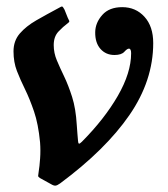

<svg xmlns="http://www.w3.org/2000/svg" viewBox="-20 -557 527 604"><path d="M340 -384Q313 -384 296 -403.2Q279 -422.5 279.5 -456Q280 -485.5 301.8 -510Q323.5 -534.5 364.5 -534.5Q407 -534.5 434.5 -504.2Q462 -474 462 -421.5Q462 -303.5 387 -194.8Q312 -86 169 20Q160 26.5 154.5 27Q149 27.5 140 22L105.5 3Q100 -0.5 100 -3.8Q100 -7 101.5 -15.5Q104.5 -34 106.2 -58.8Q108 -83.5 106 -109.5Q100.5 -167 87 -206.5Q73.5 -246 58.8 -276Q44 -306 33.2 -333.8Q22.5 -361.5 22.5 -395.5Q22.5 -428.5 42.2 -451.5Q62 -474.5 94.2 -493Q126.5 -511.5 164 -531.5Q173 -537 175.5 -536.5Q178 -536 183 -526.5L193 -501.5Q197 -494 198 -491Q199 -488 192 -483Q179 -473.5 164 -457.8Q149 -442 149 -415Q149 -390.5 158.8 -367.2Q168.5 -344 181.8 -316.5Q195 -289 206.8 -252.2Q218.5 -215.5 221.5 -164Q222.5 -151 223.5 -137Q224.5 -123 225.5 -113.5Q226 -106.5 228.2 -105.2Q230.5 -104 237.5 -111Q308.5 -182.5 350.5 -255.2Q392.5 -328 392.5 -389.5Q392.5 -404 385.5 -404Q380 -404 371 -394Q362 -384 340 -384Z"/></svg>

Font: Besley* Narrow Semi
Style: Italic
Weight: 600
Width: 4
Italic angle: -13°
Designer: Owen Earl
Foundry: indestructible type*
Version: Version 3.000; ttfautohint (v1.8.3)